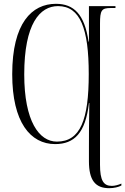

<svg xmlns="http://www.w3.org/2000/svg" viewBox="-20 -746 656 1006"><path d="M552 240C577 240 602 234 616 226V216C600 223 581 228 566 228C522 228 504 199 504 117V-622C504 -692 512 -704 560 -704H585V-714H446V-528H444C423 -671 367 -726 273 -726C147 -726 44 -625 44 -357C44 -106 139 9 269 9C369 9 428 -49 446 -206H448C446 -89 446 -28 446 23V99C446 198 479 240 552 240ZM278 -4C185 -4 107 -111 107 -356C107 -622 189 -714 284 -714C401 -714 445 -595 445 -358C445 -120 402 -4 278 -4Z"/></svg>

Font: Noto Serif Display ExtraCondensed Light
Style: Regular
Weight: 300
Width: 2
Designer: Monotype Design Team
Foundry: Monotype Imaging Inc.
Version: Version 2.009